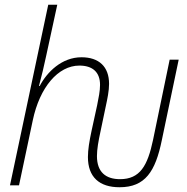

<svg xmlns="http://www.w3.org/2000/svg" viewBox="-20 -780 785 808"><path d="M483 8C591 8 634 -58 661 -190L732 -529H694L624 -191C601 -82 569 -26 485 -26C425 -26 388 -56 388 -123C388 -151 394 -186 403 -227L425 -332C432 -364 439 -398 439 -427C439 -500 396 -539 323 -539C240 -539 178 -477 147 -418H144C155 -459 166 -505 175 -548L221 -760H183L22 0H60L118 -274C147 -412 224 -504 314 -504C369 -504 401 -477 401 -423C401 -396 395 -369 389 -338L365 -228C356 -186 350 -150 350 -119C350 -35 398 8 483 8Z"/></svg>

Font: Noto Sans SemiCondensed ExtraLight
Style: Italic
Weight: 200
Width: 4
Italic angle: -12°
Designer: Monotype Design Team
Foundry: Monotype Imaging Inc.
Version: Version 2.013